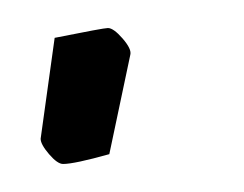

<svg xmlns="http://www.w3.org/2000/svg" viewBox="-20 -108 174 137"><path d="M9 -9 19 -81Q54 -88 57 -88Q61 -88 67.5 -80.5Q74 -73 73 -69L58 2Q33 9 25 9Q21 9 15 2Q9 -5 9 -9Z"/></svg>

Font: Grenze ExtraLight
Style: Italic
Weight: 275
Italic angle: -10°
Designer: Renata Polastri
Foundry: Omnibus-Type
Version: Version 1.002; ttfautohint (v1.8)